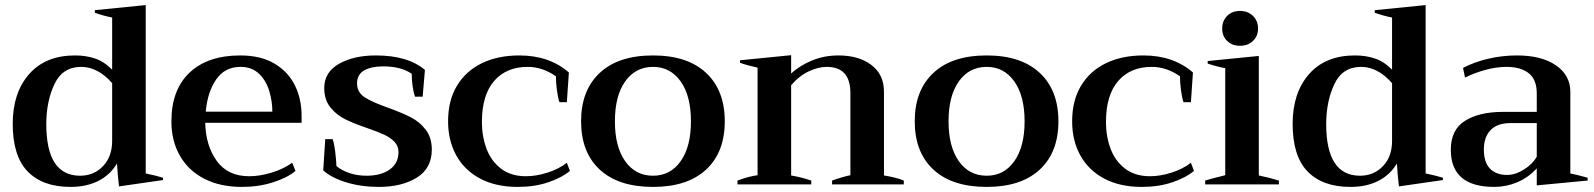

<svg xmlns="http://www.w3.org/2000/svg" viewBox="-20 -725 6270 755"><path d="M30 -238Q30 -360 94.5 -433.5Q159 -507 275 -507Q319 -507 355 -494.5Q391 -482 421 -451V-656Q382 -664 353 -675V-685L553 -705V-43Q596 -34 621 -26V-17L448 8Q443 -33 440 -82Q413 -37 366.5 -13.5Q320 10 257 10Q148 10 89 -50.5Q30 -111 30 -238ZM421 -171V-398Q365 -462 299 -462Q226 -462 194 -394Q162 -326 162 -237Q162 -34 295 -34Q349 -34 385 -71.5Q421 -109 421 -171Z M1166 -242H787Q789 -152 832.5 -92Q876 -32 960 -32Q1001 -32 1047.5 -46Q1094 -60 1129 -85L1142 -53Q1110 -26 1053.5 -8Q997 10 931 10Q846 10 783.5 -22Q721 -54 687.5 -112.5Q654 -171 654 -248Q654 -372 725.5 -439.5Q797 -507 925 -507Q1006 -507 1060 -474.5Q1114 -442 1140 -388.5Q1166 -335 1166 -269ZM1051 -286Q1051 -326 1039 -366.5Q1027 -407 999 -434.5Q971 -462 926 -462Q864 -462 830 -412.5Q796 -363 789 -286Z M1251 -55 1259 -178H1288Q1294 -162 1298 -130Q1302 -98 1303 -72Q1323 -55 1354 -44.5Q1385 -34 1422 -34Q1478 -34 1512.5 -58.5Q1547 -83 1547 -127Q1547 -151 1531 -167.5Q1515 -184 1491.5 -195Q1468 -206 1425 -221Q1372 -239 1337.5 -256Q1303 -273 1279 -303Q1255 -333 1255 -379Q1255 -441 1313 -474Q1371 -507 1458 -507Q1584 -507 1651 -450L1642 -345H1612Q1606 -361 1602.5 -386Q1599 -411 1599 -435Q1557 -464 1486 -464Q1440 -464 1412 -448Q1384 -432 1384 -397Q1384 -362 1414 -342.5Q1444 -323 1507 -301Q1562 -281 1596 -263.5Q1630 -246 1654 -215Q1678 -184 1678 -137Q1678 -63 1619 -26.5Q1560 10 1470 10Q1400 10 1341.5 -8Q1283 -26 1251 -55Z M1742 -248Q1742 -330 1777 -388Q1812 -446 1875 -476.5Q1938 -507 2022 -507Q2140 -507 2217 -440L2209 -323H2180Q2174 -340 2170 -370Q2166 -400 2166 -425Q2113 -462 2055 -462Q1971 -462 1923 -406.5Q1875 -351 1875 -245Q1875 -189 1893 -140.5Q1911 -92 1950 -62Q1989 -32 2048 -32Q2088 -32 2132.5 -46Q2177 -60 2209 -85L2221 -53Q2189 -26 2135.5 -8Q2082 10 2016 10Q1931 10 1869.5 -22Q1808 -54 1775 -112.5Q1742 -171 1742 -248Z M2265 -248Q2265 -370 2338.5 -438.5Q2412 -507 2548 -507Q2683 -507 2756.5 -438.5Q2830 -370 2830 -248Q2830 -126 2756.5 -58Q2683 10 2548 10Q2412 10 2338.5 -58Q2265 -126 2265 -248ZM2697 -248Q2697 -348 2656.5 -405Q2616 -462 2548 -462Q2479 -462 2438.5 -405Q2398 -348 2398 -248Q2398 -148 2438.5 -91Q2479 -34 2548 -34Q2616 -34 2656.5 -91Q2697 -148 2697 -248Z M3534 -15V0H3252V-15Q3297 -31 3324 -36V-359Q3324 -462 3231 -462Q3198 -462 3160.5 -444.5Q3123 -427 3091 -390V-35Q3132 -28 3170 -15V0H2880V-15Q2922 -31 2959 -36V-459Q2918 -468 2890 -478V-488L3091 -508V-436Q3126 -468 3174 -487.5Q3222 -507 3277 -507Q3357 -507 3406.5 -469.5Q3456 -432 3456 -365V-35Q3506 -27 3534 -15Z M3577 -248Q3577 -370 3650.5 -438.5Q3724 -507 3860 -507Q3995 -507 4068.5 -438.5Q4142 -370 4142 -248Q4142 -126 4068.5 -58Q3995 10 3860 10Q3724 10 3650.5 -58Q3577 -126 3577 -248ZM4009 -248Q4009 -348 3968.5 -405Q3928 -462 3860 -462Q3791 -462 3750.5 -405Q3710 -348 3710 -248Q3710 -148 3750.5 -91Q3791 -34 3860 -34Q3928 -34 3968.5 -91Q4009 -148 4009 -248Z M4196 -248Q4196 -330 4231 -388Q4266 -446 4329 -476.5Q4392 -507 4476 -507Q4594 -507 4671 -440L4663 -323H4634Q4628 -340 4624 -370Q4620 -400 4620 -425Q4567 -462 4509 -462Q4425 -462 4377 -406.5Q4329 -351 4329 -245Q4329 -189 4347 -140.5Q4365 -92 4404 -62Q4443 -32 4502 -32Q4542 -32 4586.5 -46Q4631 -60 4663 -85L4675 -53Q4643 -26 4589.5 -8Q4536 10 4470 10Q4385 10 4323.5 -22Q4262 -54 4229 -112.5Q4196 -171 4196 -248Z M4786 -613Q4786 -643 4805.5 -662.5Q4825 -682 4856 -682Q4887 -682 4907 -662.5Q4927 -643 4927 -613Q4927 -583 4907 -564Q4887 -545 4856 -545Q4825 -545 4805.5 -564Q4786 -583 4786 -613ZM4719 -15Q4737 -21 4798 -36V-457Q4768 -462 4729 -475V-485L4930 -505V-35Q4974 -26 5009 -15V0H4719Z M5063 -238Q5063 -360 5127.5 -433.5Q5192 -507 5308 -507Q5352 -507 5388 -494.5Q5424 -482 5454 -451V-656Q5415 -664 5386 -675V-685L5586 -705V-43Q5629 -34 5654 -26V-17L5481 8Q5476 -33 5473 -82Q5446 -37 5399.5 -13.5Q5353 10 5290 10Q5181 10 5122 -50.5Q5063 -111 5063 -238ZM5454 -171V-398Q5398 -462 5332 -462Q5259 -462 5227 -394Q5195 -326 5195 -237Q5195 -34 5328 -34Q5382 -34 5418 -71.5Q5454 -109 5454 -171Z M5685 -136Q5685 -215 5741 -250Q5797 -285 5889 -285H6023V-358Q6023 -412 5991.5 -437Q5960 -462 5904 -462Q5864 -462 5820.5 -450Q5777 -438 5741 -420L5733 -458Q5777 -481 5832 -494Q5887 -507 5945 -507Q6042 -507 6098.5 -468Q6155 -429 6155 -364V-43Q6193 -35 6223 -26V-15L6023 4V-63Q5989 -26 5945.5 -8Q5902 10 5856 10Q5685 10 5685 -136ZM6023 -109V-241H5920Q5868 -241 5841.5 -213.5Q5815 -186 5815 -137Q5815 -86 5839.5 -61.5Q5864 -37 5906 -37Q5938 -37 5972 -58Q6006 -79 6023 -109Z"/></svg>

Font: Trirong SemiBold
Style: Regular
Weight: 600
Designer: Katatrad Team
Foundry: CadsonDemak
Version: Version 1.000